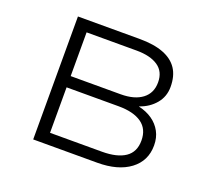

<svg xmlns="http://www.w3.org/2000/svg" viewBox="-91 -607 792 722"><g transform="rotate(20 304.5 -246.0)"><path d="M106 0V-492H353Q410 -492 448 -477.5Q486 -463 505 -434.5Q524 -406 524 -362Q524 -323 500 -294.5Q476 -266 438 -253V-252Q469 -245 492 -229Q515 -213 528 -189Q541 -165 541 -134Q541 -72 493 -36Q445 0 362 0ZM157 -45H365Q425 -45 457.5 -67Q490 -89 490 -135Q490 -181 457.5 -204Q425 -227 365 -227H157ZM157 -272H357Q412 -272 443 -295.5Q474 -319 474 -362Q474 -405 443 -426Q412 -447 357 -447H157Z"/></g></svg>

Font: Nunito Sans 7pt ExtraLight
Style: Regular
Weight: 250
Designer: Vernon Adams
Foundry: Vernon Adams
Version: Version 3.101;gftools[0.9.27]